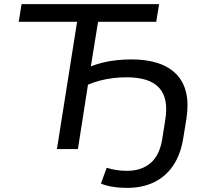

<svg xmlns="http://www.w3.org/2000/svg" viewBox="-20 -725 1006 934"><path d="M598 189Q561 189 527.5 183.5Q494 178 471 168L499 91Q520 98 545 102Q570 106 597 106Q668 106 712 68.5Q756 31 769 -47L784 -142Q801 -246 754.5 -297.5Q708 -349 596 -349Q563 -349 530 -345Q497 -341 466.5 -333Q436 -325 408 -313L359 0H257L355 -619H71L85 -705H754L740 -619H457L422 -402Q446 -412 477.5 -420Q509 -428 545.5 -432Q582 -436 619 -436Q693 -436 748 -418Q803 -400 838 -364Q873 -328 885.5 -274Q898 -220 887 -148L871 -50Q858 28 822 81Q786 134 729.5 161.5Q673 189 598 189Z"/></svg>

Font: Nunito Sans 10pt SemiExpanded Medium
Style: Italic
Weight: 500
Width: 6
Italic angle: -9°
Designer: Vernon Adams
Foundry: Vernon Adams
Version: Version 3.101;gftools[0.9.27]